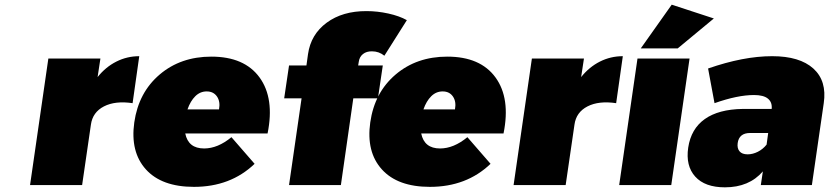

<svg xmlns="http://www.w3.org/2000/svg" viewBox="-20 -800 3584 830"><path d="M109.9 0 189 -546.9H414.1L401.9 -466.8Q436.5 -510.3 482.9 -533.7Q529.3 -557.1 582 -557.1L553.2 -354Q478.5 -365.2 429.4 -340.1Q380.4 -314.9 373 -261.2L335 0Z M560.5 -271Q579.1 -400.4 670.2 -477.8Q761.2 -555.2 893.6 -555.2Q1036.6 -555.2 1102.1 -465.1Q1167.5 -375 1136.7 -223.1H780.8Q793.9 -158.2 862.3 -158.2Q921.4 -158.2 980.5 -207L1080.6 -91.8Q976.6 7.8 818.4 7.8Q679.2 7.8 610.8 -67.6Q542.5 -143.1 560.5 -271ZM790.5 -327.1H926.8Q933.1 -360.8 918 -382.8Q902.8 -404.8 873.5 -404.8Q845.2 -404.8 824.2 -384Q803.2 -363.3 790.5 -327.1Z M1208.5 -375 1229.5 -517.1H1304.7L1311.5 -565.9Q1323.7 -651.4 1392.3 -701.9Q1460.9 -752.4 1564.5 -752Q1611.3 -752 1658.9 -741.5Q1706.5 -731 1738.8 -712.9L1641.6 -559.1Q1618.2 -578.1 1588.4 -578.1Q1564.5 -578.6 1549.1 -566.4Q1533.7 -554.2 1530.8 -532.2L1528.3 -517.1H1634.8L1613.8 -375H1507.3L1453.6 0H1229.5L1283.7 -375Z M1580.6 -271Q1599.1 -400.4 1690.2 -477.8Q1781.2 -555.2 1913.6 -555.2Q2056.6 -555.2 2122.1 -465.1Q2187.5 -375 2156.7 -223.1H1800.8Q1814 -158.2 1882.3 -158.2Q1941.4 -158.2 2000.5 -207L2100.6 -91.8Q1996.6 7.8 1838.4 7.8Q1699.2 7.8 1630.9 -67.6Q1562.5 -143.1 1580.6 -271ZM1810.5 -327.1H1946.8Q1953.1 -360.8 1938 -382.8Q1922.9 -404.8 1893.6 -404.8Q1865.2 -404.8 1844.2 -384Q1823.2 -363.3 1810.5 -327.1Z M2200.2 0 2279.3 -546.9H2504.4L2492.2 -466.8Q2526.9 -510.3 2573.2 -533.7Q2619.6 -557.1 2672.4 -557.1L2643.6 -354Q2568.8 -365.2 2519.8 -340.1Q2470.7 -314.9 2463.4 -261.2L2425.3 0Z M2656.7 0 2735.8 -546.9H2960.9L2881.8 0ZM2750 -590.8 2883.8 -779.8 3065.9 -720.2 2909.7 -590.8Z M2955.1 -162.1Q2967.3 -243.2 3026.9 -285.4Q3086.4 -327.6 3190.9 -329.1H3315.9Q3318.8 -357.9 3299.8 -373.5Q3280.8 -389.2 3239.7 -389.2Q3168.5 -389.2 3068.8 -354L3041 -503.9Q3193.8 -557.1 3317.9 -557.1Q3437 -557.1 3496.1 -503.7Q3555.2 -450.2 3541 -354L3489.7 0H3269L3277.8 -59.1Q3218.3 9.8 3113.8 9.8Q3027.3 9.8 2985.4 -36.6Q2943.4 -83 2955.1 -162.1ZM3168.9 -181.2Q3166 -158.7 3177 -145.8Q3188 -132.8 3211.9 -132.8Q3233.9 -132.8 3255.9 -143.8Q3277.8 -154.8 3293.9 -174.8L3300.8 -225.1H3222.7Q3174.8 -225.1 3168.9 -181.2Z"/></svg>

Font: Trueno Black
Style: Italic
Weight: 900
Designer: Julieta Ulanovsky
Foundry: Julieta Ulanovsky
Version: Version 3.001b | FøM Fix